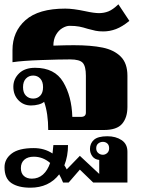

<svg xmlns="http://www.w3.org/2000/svg" viewBox="-20 -604 662 892"><path d="M572 -252V-107Q572 -58 547.5 -29Q523 0 462 0H204Q204 -77 185 -131Q176 -123 159 -118.5Q142 -114 124 -114Q89 -114 65.5 -138.5Q42 -163 42 -201Q42 -237 68.5 -263Q95 -289 143 -289Q234 -289 273.5 -223Q313 -157 316 -61H356Q379 -61 379 -81V-252Q379 -296 364.5 -312Q350 -328 306 -328Q257 -328 171 -325Q85 -322 38 -315V-371Q38 -457 98.5 -510.5Q159 -564 283 -564Q320 -564 376 -552Q417 -543 440 -543Q463 -543 483.5 -551Q504 -559 530 -584L581 -507Q548 -480 519 -469Q490 -458 460 -458Q439 -458 424.5 -461Q410 -464 388 -470Q366 -477 348 -480.5Q330 -484 303 -484Q288 -484 270 -473.5Q252 -463 240 -442Q228 -421 228 -392Q286 -394 323 -394Q403 -394 456.5 -383Q510 -372 541 -341Q572 -310 572 -252ZM180 -199Q180 -225 167 -239Q154 -253 134 -253Q114 -253 100.5 -239Q87 -225 87 -199Q87 -173 100.5 -159.5Q114 -146 134 -146Q154 -146 167 -159.5Q180 -173 180 -199ZM572 101V244H413L351 184L299 244H273Q265 224 255 206Q207 268 121 268Q65 268 33 246.5Q1 225 1 173Q1 135 34 109.5Q67 84 137 84Q186 84 224 109Q226 96 228 70H296Q296 121 279 164Q284 171 290 183L351 120L441 204V139Q420 137 409 122Q398 107 398 88Q398 62 416.5 45.5Q435 29 479 29Q518 29 545 47Q572 65 572 101ZM487 85Q487 70 478.5 62.5Q470 55 458 55Q446 55 436.5 62.5Q427 70 427 85Q427 99 436.5 107Q446 115 458 115Q469 115 478 107Q487 99 487 85ZM213 153Q179 124 137 124Q109 124 93 138Q77 152 77 177Q77 201 91 213.5Q105 226 128 226Q158 226 179.5 207Q201 188 213 153Z"/></svg>

Font: Trirong Black
Style: Regular
Weight: 900
Designer: Katatrad Team
Foundry: CadsonDemak
Version: Version 1.001